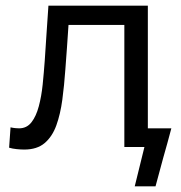

<svg xmlns="http://www.w3.org/2000/svg" viewBox="-20 -516 634 674"><path d="M65 9Q53.5 9 38.5 7.5Q23.5 6 12 2.5L17 -69Q25.5 -67 33.8 -66.2Q42 -65.5 47 -65.5Q74 -65.5 90.5 -86.8Q107 -108 116.2 -142.8Q125.5 -177.5 129.8 -219.2Q134 -261 137 -302Q140 -351.5 143.5 -400.5Q147 -449.5 150 -496H499V-65.5H581.5Q574.5 -39.5 567.5 -13.5Q560.5 12.5 553 38Q546.5 63 539.5 88Q532.5 113 526 138H453L487 0H416.5V-428.5H220.5Q218 -390 215.2 -350.5Q212.5 -311 209.5 -273Q205.5 -216.5 198.8 -166Q192 -115.5 177.8 -76Q163.5 -36.5 136.8 -13.8Q110 9 65 9Z"/></svg>

Font: Commissioner
Style: Regular
Weight: 400
Designer: Kostas Bartsokas
Foundry: Kostas Bartsokas
Version: Version 1.000; ttfautohint (v1.8.3)